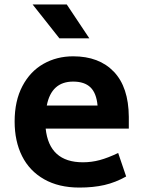

<svg xmlns="http://www.w3.org/2000/svg" viewBox="-20 -829 637 866"><path d="M46 0ZM354 -97Q393 -97 430 -107Q467 -117 513 -139L549 -33Q501 -6 451 5.5Q401 17 338 17Q245 17 179 -20.5Q113 -58 79.5 -125Q46 -192 46 -281Q46 -374 81 -440.5Q116 -507 176 -541Q236 -575 310 -575Q427 -575 493.5 -505.5Q560 -436 561 -302V-249H186Q202 -97 354 -97ZM191 -353H420Q415 -409 388 -435Q361 -461 310 -461Q212 -461 191 -353ZM127 -809H281L383 -656H248Z"/></svg>

Font: Biryani
Style: Bold
Weight: 700
Designer: Dan Reynolds and Mathieu Reguer
Foundry: Dan Reynolds and Mathieu Reguer
Version: Version 1.004; ttfautohint (v1.1) -l 5 -r 5 -G 72 -x 0 -D la